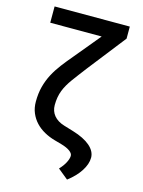

<svg xmlns="http://www.w3.org/2000/svg" viewBox="-134 -805 801 1072"><g transform="rotate(15 266.5 -269.0)"><path d="M44.7 -633.2V-727.3H479.4V-657.7L307.5 -437.9Q288.4 -413.4 272.7 -392.2Q257.1 -371.1 243.6 -353Q230.5 -334.9 220.2 -317.1Q209.9 -299.4 202.6 -280.5Q195.3 -261.7 191.6 -240.9Q187.9 -220.2 187.9 -196Q187.9 -160.5 208.8 -135.3Q229.8 -110.1 268.5 -98.4L324.9 -81.3Q356.9 -71.7 382.1 -59.1Q407.3 -46.5 424.7 -31.6Q442.1 -16.7 451.2 0.5Q460.2 17.8 460.2 36.2Q460.2 54.7 453.5 74.2Q446.7 93.8 434.1 113.3Q421.5 132.8 403.2 152Q384.9 171.2 361.9 188.6L302.6 140.3Q324.9 116.8 336.3 94.3Q347.7 71.7 348 55.8Q348.4 41.5 330.6 28.4Q312.9 15.3 280.5 6L239 -5.7Q206 -14.9 177.2 -30.9Q148.4 -46.9 127.1 -69.6Q105.8 -92.3 93.4 -121.6Q81 -150.9 81 -187.1Q81 -234.7 91.3 -274Q101.6 -313.2 120 -348.2Q138.5 -383.2 163.7 -416.2Q188.9 -449.2 219.1 -484.7L342 -633.2Z"/></g></svg>

Font: Inter P Medium
Style: Regular
Weight: 500
Designer: Rasmus Andersson
Foundry: rsms
Version: Version 3.018;git-588b23468